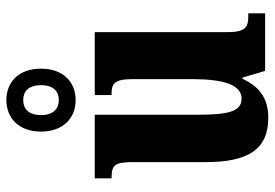

<svg xmlns="http://www.w3.org/2000/svg" viewBox="-150 -704 864 604"><g transform="rotate(-90 282.0 -402.0)"><path d="M269 -596C325 -596 368 -634 368 -705C368 -776 325 -814 269 -814C214 -814 170 -776 170 -705C170 -634 214 -596 269 -596ZM269 -649C244 -649 222 -664 222 -705C222 -746 244 -761 269 -761C295 -761 316 -746 316 -705C316 -664 295 -649 269 -649ZM214 10C272 10 311 -16 336 -71H340L361 0H542V-53H533C503 -53 483 -58 483 -116V-536H285V-483H288C318 -483 335 -477 335 -419V-227C335 -134 318 -74 274 -74C232 -74 223 -118 223 -216V-536H23V-483H26C67 -483 74 -470 74 -413V-188C74 -53 114 10 214 10Z"/></g></svg>

Font: Noto Serif Hebrew ExtraCondensed ExtraBold
Style: Regular
Weight: 800
Width: 2
Designer: Monotype Design Team
Foundry: Monotype Imaging Inc.
Version: Version 2.004